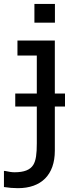

<svg xmlns="http://www.w3.org/2000/svg" viewBox="-64 -752 366 978"><path d="M215.8 -731.9H111.3V-636.7H215.8ZM215.3 -209.5H267.1V-275.4H215.3V-545.4H24.9V-469.2H123.5V-275.4H13.7V-209.5H123.5V-22C123.5 32.7 119.1 65.9 105.5 87.9C89.8 113.3 59.1 125.5 9.8 125.5C-3.4 125.5 -19.5 123 -38.6 118.7H-43.9V200.7C-19 204.6 4.4 206.5 27.3 206.5C146 206.5 215.3 138.7 215.3 15.6Z"/></svg>

Font: SG Kara SemiBold
Style: Regular
Weight: 400
Designer: Damoon Khanjanzadeh
Version: Version 1.000